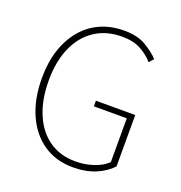

<svg xmlns="http://www.w3.org/2000/svg" viewBox="-125 -780 849 899"><g transform="rotate(20 300.0 -330.0)"><path d="M334 12Q250 12 187.5 -30.5Q125 -73 90.5 -150.5Q56 -228 56 -332Q56 -410 76.5 -472.5Q97 -535 135 -580Q173 -625 226 -648.5Q279 -672 344 -672Q410 -672 452.5 -646.5Q495 -621 520 -594L500 -572Q475 -601 437.5 -621.5Q400 -642 344 -642Q265 -642 208 -604Q151 -566 120.5 -496.5Q90 -427 90 -332Q90 -237 119.5 -166.5Q149 -96 204 -57Q259 -18 336 -18Q384 -18 426.5 -32.5Q469 -47 494 -72V-290H330V-318H526V-62Q496 -29 447.5 -8.5Q399 12 334 12Z"/></g></svg>

Font: Source Sans 3 VF
Style: Regular
Weight: 200
Designer: Paul D. Hunt
Foundry: Adobe
Version: Version 3.046;hotconv 1.0.118;makeotfexe 2.5.65603